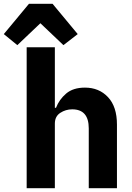

<svg xmlns="http://www.w3.org/2000/svg" viewBox="-75 -988 695 1008"><path d="M65 -740H213V-422H219Q236 -466 272.5 -497Q309 -528 371 -528Q445 -528 492 -478Q539 -428 539 -334V0H391V-314Q391 -414 304 -414Q270 -414 241.5 -395.5Q213 -377 213 -339V0H65ZM201 -968 333 -809 258 -751 137 -866 16 -751 -55 -809 77 -968Z"/></svg>

Font: Lilex Nerd Font
Style: Bold
Weight: 700
Designer: Mike Abbink, Paul van der Laan, Pieter van Rosmalen, Mikhael Khrustik
Foundry: Mikhael Khrustik
Version: Version 2.400; ttfautohint (v1.8.4.7-5d5b);Nerd Fonts 3.3.0